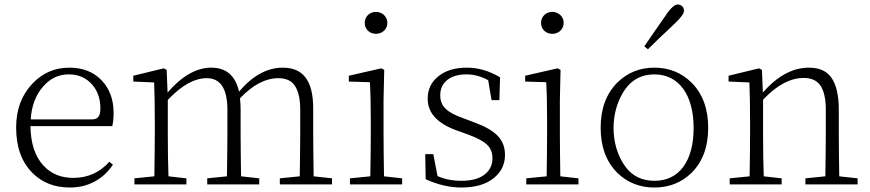

<svg xmlns="http://www.w3.org/2000/svg" viewBox="-20 -823 3883 857"><path d="M292 14C333 14 370 5 403 -13C436 -31 463 -56 484 -88L468 -101C425 -53 372 -29 307 -29C252 -29 208 -47 174 -84C136 -125 117 -183 116 -260H481C485 -275 487 -295 487 -320C487 -379 469 -427 434 -464C398 -502 350 -521 289 -521C224 -521 169 -497 124 -449C76 -398 52 -333 52 -254C52 -168 76 -101 123 -53C167 -8 223 14 292 14ZM117 -290C121 -350 139 -399 172 -436C203 -473 242 -491 287 -491C330 -491 364 -476 391 -446C416 -417 428 -382 428 -340C428 -305 418 -290 390 -290Z M812 0V-27L732 -36C730 -91 729 -155 729 -226V-377C790 -442 848 -474 903 -474C964 -474 995 -427 995 -333V-226C995 -173 994 -109 993 -36L905 -27V0H1137V-27L1056 -36C1055 -108 1054 -171 1054 -226V-334C1054 -353 1053 -369 1051 -384C1108 -444 1165 -474 1223 -474C1255 -474 1279 -464 1294 -443C1311 -420 1320 -384 1320 -334V-226C1320 -173 1319 -109 1318 -36L1229 -27V0H1462V-27L1380 -36C1379 -108 1378 -171 1378 -226V-338C1378 -403 1366 -450 1342 -479C1320 -507 1287 -521 1242 -521C1172 -521 1107 -485 1047 -414C1031 -485 990 -521 923 -521C857 -521 792 -484 728 -410L724 -511L711 -518L575 -485V-459L668 -455C670 -405 671 -347 671 -281V-226C671 -173 670 -109 669 -36L580 -27V0Z M1775 0V-27L1694 -36C1693 -109 1692 -173 1692 -226V-377L1695 -511L1682 -518L1537 -485V-459L1631 -456C1634 -405 1635 -346 1635 -281V-226C1635 -173 1634 -109 1633 -36L1542 -27V0ZM1658 -770C1630 -770 1608 -749 1608 -721C1608 -692 1630 -672 1658 -672C1686 -672 1709 -692 1709 -721C1709 -749 1686 -770 1658 -770Z M2039 14C2101 14 2150 0 2185 -29C2218 -56 2234 -90 2234 -131C2234 -199 2195 -241 2096 -277L2049 -295C2011 -308 1985 -322 1970 -337C1953 -352 1945 -373 1945 -398C1945 -426 1955 -448 1974 -464C1995 -482 2024 -491 2063 -491C2096 -491 2128 -482 2159 -465L2174 -376H2209L2212 -478C2163 -507 2114 -521 2065 -521C2010 -521 1967 -508 1935 -481C1904 -456 1889 -423 1889 -382C1889 -319 1932 -272 2018 -241L2068 -223C2151 -192 2178 -167 2178 -116C2178 -86 2166 -62 2143 -44C2119 -25 2084 -16 2039 -16C2000 -16 1964 -23 1933 -37L1914 -135H1878L1880 -23C1935 2 1988 14 2039 14Z M2562 0V-27L2481 -36C2480 -109 2479 -173 2479 -226V-377L2482 -511L2469 -518L2324 -485V-459L2418 -456C2421 -405 2422 -346 2422 -281V-226C2422 -173 2421 -109 2420 -36L2329 -27V0ZM2445 -770C2417 -770 2395 -749 2395 -721C2395 -692 2417 -672 2445 -672C2473 -672 2496 -692 2496 -721C2496 -749 2473 -770 2445 -770Z M2735 -52C2780 -8 2835 14 2901 14C2967 14 3022 -8 3066 -51C3116 -100 3141 -167 3141 -253C3141 -338 3116 -405 3066 -455C3021 -499 2966 -521 2901 -521C2836 -521 2781 -499 2736 -455C2686 -405 2661 -338 2661 -253C2661 -168 2686 -101 2735 -52ZM2773 -77C2700 -174 2701 -330 2773 -428C2804 -470 2847 -491 2901 -491C3009 -491 3076 -401 3076 -252C3076 -177 3060 -119 3029 -77C2998 -36 2955 -16 2901 -16C2847 -16 2804 -36 2773 -77ZM2872 -603C2883 -614 2900 -630 2922 -652C2957 -685 2982 -708 2997 -723C3021 -746 3033 -764 3033 -775C3033 -792 3020 -803 3005 -803C2992 -803 2977 -790 2958 -764C2955 -760 2951 -754 2945 -745C2906 -689 2876 -646 2856 -616Z M3469 0V-27L3389 -36C3387 -91 3386 -155 3386 -226V-378C3447 -443 3508 -475 3567 -475C3600 -475 3624 -465 3640 -444C3657 -421 3666 -384 3666 -334V-226C3666 -173 3665 -109 3664 -36L3575 -27V0H3808V-27L3726 -36C3725 -108 3724 -171 3724 -226V-334C3724 -400 3712 -448 3689 -479C3668 -507 3635 -521 3591 -521C3518 -521 3450 -484 3385 -410L3381 -511L3368 -518L3232 -485V-459L3325 -455C3327 -405 3328 -347 3328 -281V-226C3328 -173 3327 -109 3326 -36L3237 -27V0Z"/></svg>

Font: AllPunType ExtraLight
Style: Regular
Weight: 280
Version: 1.0